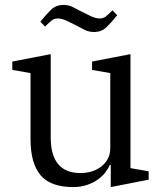

<svg xmlns="http://www.w3.org/2000/svg" viewBox="-20 -748 659 780"><path d="M278 12Q185 12 144.5 -36.5Q104 -85 104 -183V-451L30 -464V-498L186 -528V-190Q186 -45 307 -45Q329 -45 350.5 -51Q372 -57 389.5 -70Q407 -83 417.5 -102Q428 -121 428 -147V-451L354 -464V-498L510 -528V-65L584 -52V-18L430 12V-78H426Q420 -63 407.5 -47Q395 -31 376.5 -18Q358 -5 333 3.5Q308 12 278 12ZM361 -618Q342 -618 324.5 -626.5Q307 -635 289 -645Q271 -654 251 -663.5Q231 -673 216 -673Q201 -673 191.5 -666Q182 -659 163 -640L144 -660Q169 -691 188.5 -709.5Q208 -728 239 -728Q258 -728 275.5 -719.5Q293 -711 311 -701Q329 -692 349 -682.5Q369 -673 384 -673Q399 -673 408.5 -680Q418 -687 437 -706L456 -686Q431 -655 411.5 -636.5Q392 -618 361 -618Z"/></svg>

Font: IBM Plex Serif
Style: Regular
Weight: 400
Designer: Mike Abbink, Paul van der Laan, Pieter van Rosmalen
Foundry: Bold Monday
Version: Version 2.6